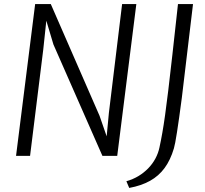

<svg xmlns="http://www.w3.org/2000/svg" viewBox="-20 -767 1010 945"><path d="M59 0 153 -747H230L470 -197L505 -96L516 -212L581 -747H651L557 0H484L243 -548L208 -665L193 -524L128 0ZM616 158 602 125Q634 116 661 99.8Q688 83.5 709.2 61.8Q730.5 40 744.8 13.5Q759 -13 765 -42Q772.5 -76.5 779 -113.5Q785.5 -150.5 792.5 -200.2Q799.5 -250 808.2 -322.2Q817 -394.5 828.5 -498Q840 -601.5 856 -747H930L875 -286Q861 -179 851.2 -116.8Q841.5 -54.5 836 -37Q819 20.5 790.2 59.8Q761.5 99 718.5 123Q675.5 147 616 158Z"/></svg>

Font: Koeln Type Sans Light
Style: Italic
Weight: 300
Italic angle: -7.5°
Designer: Eben Sorkin
Foundry: Eben Sorkin
Version: Version 2.001